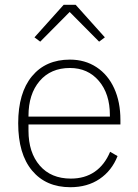

<svg xmlns="http://www.w3.org/2000/svg" viewBox="-20 -770 578 802"><path d="M56 -255Q56 -382 113.5 -451.5Q171 -521 272 -521Q335 -521 383 -489.5Q431 -458 457 -401Q483 -344 483 -269V-250H99V-224Q99 -133 146 -78.5Q193 -24 276 -24Q334 -24 375.5 -52.5Q417 -81 440 -136L471 -118Q447 -57 396 -22.5Q345 12 274 12Q172 12 114 -57.5Q56 -127 56 -255ZM99 -283H439V-289Q439 -378 393 -432Q347 -486 272 -486Q192 -486 145.5 -431.5Q99 -377 99 -286ZM271 -720 148 -596 124 -614 246 -750H296L418 -614L394 -596Z"/></svg>

Font: Anuphan ExtraLight
Style: Regular
Weight: 200
Designer: Cadson Demak
Version: Version 3.001